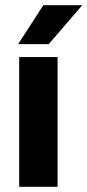

<svg xmlns="http://www.w3.org/2000/svg" viewBox="-20 -720 337 740"><path d="M202 0H54V-500H202ZM50 -550 147 -700H297L168 -550Z"/></svg>

Font: Fivo Sans
Style: Regular
Weight: 700
Designer: Alexander Slobzheninov
Foundry: Alexander Slobzheninov
Version: 1.0